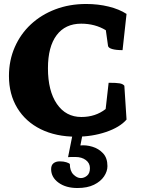

<svg xmlns="http://www.w3.org/2000/svg" viewBox="-20 -675 718 965"><path d="M363 12Q261 12 185 -25.5Q109 -63 67 -132Q25 -201 25 -293Q25 -371 54 -437.5Q83 -504 135 -552.5Q187 -601 258 -628Q329 -655 413 -655Q473 -655 526 -642Q579 -629 616 -605L596 -423Q563 -423 544 -428.5Q525 -434 523 -444L512 -523Q458 -556 388 -556Q308 -556 264.5 -498Q221 -440 221 -332Q221 -218 266 -152.5Q311 -87 389 -87Q460 -87 511 -127L526 -259Q566 -259 582 -256Q598 -253 605 -244L616 -74Q582 -35 512.5 -11.5Q443 12 363 12ZM369 270Q311 270 274 243Q237 216 237 175Q237 155 249 145.5Q261 136 280 136Q300 136 313.5 140.5Q327 145 331 149Q331 184 349 202Q367 220 386 220Q403 220 417.5 208Q432 196 432 170Q432 145 411.5 129.5Q391 114 359 114Q346 114 337 114Q328 114 322 115L345 0H395L384 56Q413 53 444.5 62.5Q476 72 498 95.5Q520 119 520 160Q520 186 503 211.5Q486 237 452.5 253.5Q419 270 369 270Z"/></svg>

Font: Petrona Black
Style: Regular
Weight: 900
Designer: Ringo R. Seeber
Foundry: Ringo R. Seeber
Version: Version 2.001; ttfautohint (v1.8.3)